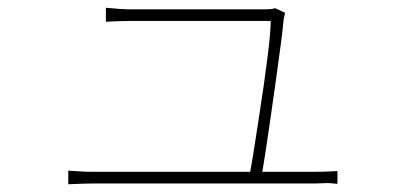

<svg xmlns="http://www.w3.org/2000/svg" viewBox="-20 -508 1040 495"><path d="M713 -466Q711 -458 711 -455Q708 -419 691 -299Q662 -92 654 -53H623L632 -105L646 -195Q678 -400 678 -454H432H354H314Q295 -454 253 -452V-488Q293 -484 313 -484H521H607H664Q683 -484 689 -487L715 -475ZM189 -66Q200 -65 224 -65H278H379H504H629H733H790Q818 -65 850 -67V-34Q832 -36 824 -36L793 -35H734H630H504H379H278H224Q202 -35 156 -33V-68Z"/></svg>

Font: Merged Yaku Han JP Thin
Style: Regular
Weight: 250
Designer: Ryoko NISHIZUKA 西塚涼子 (kana, bopomofo & ideographs); Paul D. Hunt (Latin, Greek & Cyrillic); Sandoll Communications 산돌커뮤니
Foundry: Adobe
Version: Version 2.004